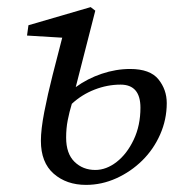

<svg xmlns="http://www.w3.org/2000/svg" viewBox="-20 -507 494 540"><path d="M166 -120Q166 -75 189.5 -52Q213 -29 248 -29Q279 -29 308 -51.5Q337 -74 356 -114Q375 -154 375 -204Q375 -269 319 -269Q282 -269 246 -255Q210 -241 182 -215Q175 -192 170.5 -169Q166 -146 166 -120ZM222 13Q167 13 131 -18.5Q95 -50 95 -111Q95 -143 104.5 -192Q114 -241 128 -296Q142 -351 155 -401L56 -407L60 -436L235 -487L248 -477L193 -262Q226 -286 266 -299.5Q306 -313 346 -313Q402 -313 425.5 -284Q449 -255 449 -217Q449 -171 430.5 -129Q412 -87 380 -55.5Q348 -24 307 -5.5Q266 13 222 13Z"/></svg>

Font: Source Serif Pro
Style: Italic
Weight: 400
Italic angle: -12°
Designer: Frank Grießhammer
Foundry: Adobe Systems Incorporated
Version: Version 3.001;hotconv 1.0.111;makeotfexe 2.5.65597